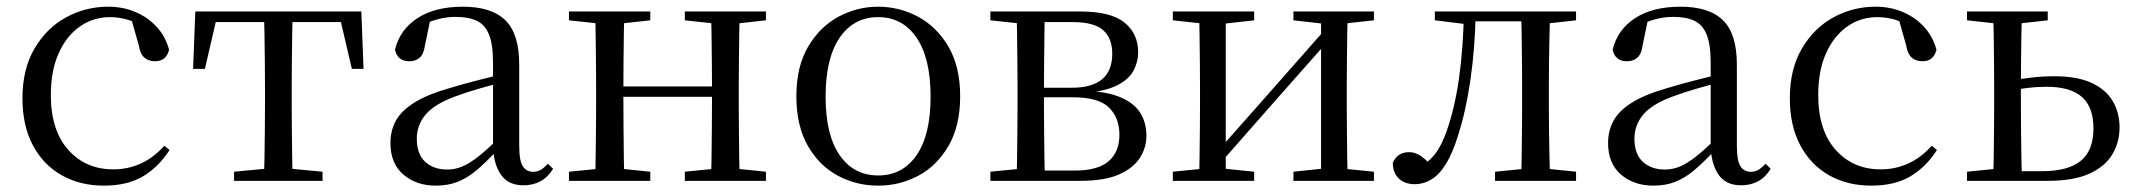

<svg xmlns="http://www.w3.org/2000/svg" viewBox="-20 -551 6497 585"><path d="M296.6 14.6Q223.8 14.6 167.8 -17.1Q111.8 -48.8 80.1 -108.5Q48.4 -168.3 48.4 -251.4Q48.4 -340.7 85.2 -403.2Q121.9 -465.8 181.5 -498.2Q241 -530.6 309.8 -530.6Q354.5 -530.6 392.7 -514.4Q430.9 -498.1 457.7 -468.8Q484.5 -439.5 495.2 -399.3Q486.3 -364.4 452.7 -364.4Q432 -364.4 419.6 -375.7Q407.1 -386.9 402.7 -413.5L377.7 -501.6L427.8 -461.9Q397.5 -482.4 370.4 -490.6Q343.3 -498.8 315 -498.8Q263.9 -498.8 222.9 -469.9Q182 -441 158.5 -388.2Q134.9 -335.4 134.9 -261.5Q134.9 -153.9 187.9 -94.5Q240.8 -35 325.2 -35Q370 -35 408.9 -52.7Q447.9 -70.3 480.8 -106.9L496.6 -93.9Q463.6 -42.3 415.9 -13.8Q368.2 14.6 296.6 14.6Z M568.3 -341.2 575.1 -516H1080.9L1087.7 -341.2H1052.1L1011.8 -513.4L1054.2 -483.7H601.7L644.2 -513.4L604.3 -341.2ZM693.2 0V-27.8L807.9 -38.6H848.3L962.8 -27.8V0ZM784.2 0Q785.2 -24.4 785.8 -65.3Q786.4 -106.3 786.9 -150.3Q787.4 -194.3 787.4 -228.5V-288.3Q787.4 -321.7 786.9 -365.7Q786.4 -409.7 785.8 -450.7Q785.2 -491.8 784.2 -516H871.8Q870.8 -491.8 870.3 -450.7Q869.8 -409.7 869.3 -365.7Q868.8 -321.7 868.8 -288.3V-228.5Q868.8 -194.3 869.3 -150.3Q869.8 -106.3 870.3 -65.3Q870.8 -24.4 871.8 0Z M1307.7 14.6Q1248.5 14.6 1209.1 -19.1Q1169.6 -52.8 1169.6 -115.1Q1169.6 -153.9 1186.8 -184.3Q1203.9 -214.6 1243.4 -239Q1282.9 -263.5 1348.9 -282.3Q1390.8 -294.9 1436.8 -306.7Q1482.8 -318.5 1522.8 -327.7V-303.3Q1482.8 -293.3 1441.7 -281.5Q1400.6 -269.7 1366.6 -257Q1303.3 -233.6 1276.6 -201.7Q1249.9 -169.7 1249.9 -128.2Q1249.9 -81.6 1275.5 -58Q1301.2 -34.4 1343.1 -34.4Q1365.6 -34.4 1387.6 -43.3Q1409.6 -52.2 1437.7 -74.2Q1465.7 -96.3 1503.8 -134.4L1512.5 -87.1H1488.9Q1457.7 -53.7 1430.5 -31.1Q1403.2 -8.4 1374.1 3.1Q1345 14.6 1307.7 14.6ZM1574.8 13.6Q1530.1 13.6 1507.8 -16.6Q1485.5 -46.7 1482.2 -99.7V-103.3V-359Q1482.2 -415 1470.1 -445.3Q1457.9 -475.6 1432.7 -487.6Q1407.6 -499.6 1368 -499.6Q1339.3 -499.6 1310.1 -491.4Q1280.9 -483.2 1247.7 -464.7L1291.2 -491.9L1274.8 -412.7Q1271.2 -386 1258.7 -375.2Q1246.1 -364.3 1227.4 -364.3Q1191.2 -364.3 1183.5 -399.7Q1198.4 -461 1252.1 -495.8Q1305.8 -530.6 1390.2 -530.6Q1477.5 -530.6 1519.8 -489.2Q1562 -447.8 1562 -354.6V-107.7Q1562 -60.8 1573.1 -44.2Q1584.1 -27.5 1604.4 -27.5Q1617 -27.5 1627 -33.2Q1637 -38.8 1649.4 -52.1L1665.1 -36.7Q1649.2 -10.7 1626.6 1.4Q1604 13.6 1574.8 13.6Z M1793.1 0Q1794.3 -24.4 1794.8 -65.4Q1795.3 -106.3 1795.8 -150.3Q1796.3 -194.3 1796.3 -228.5V-288.3Q1796.3 -321.7 1795.8 -365.7Q1795.3 -409.8 1794.8 -450.8Q1794.3 -491.8 1793.1 -516H1882.3Q1881.3 -491.7 1880.8 -450.1Q1880.3 -408.6 1879.8 -363Q1879.3 -317.5 1879.3 -279.8V-260.2Q1879.3 -210.2 1879.8 -159.3Q1880.3 -108.5 1880.8 -66.4Q1881.3 -24.3 1882.3 0ZM2145.4 0Q2147.4 -24.3 2147.9 -66.4Q2148.4 -108.5 2148.9 -159.3Q2149.4 -210.2 2149.4 -260.2V-279.8Q2149.4 -317.4 2148.9 -363.1Q2148.4 -408.7 2147.9 -450.2Q2147.4 -491.7 2145.4 -516H2233.9Q2232.9 -491.7 2232.4 -450.7Q2231.9 -409.7 2231.4 -365.7Q2230.9 -321.7 2230.9 -288.3V-228.5Q2230.9 -194.3 2231.4 -150.3Q2231.9 -106.3 2232.4 -65.4Q2232.9 -24.4 2233.9 0ZM1713.5 0V-27.8L1822.7 -38.6H1854.7L1961.3 -27.8V0ZM1713.5 -489.1V-516H1961.3V-489.1L1854.7 -477.4H1822.7ZM2066.6 0V-27.8L2174.8 -38.6H2207.8L2313.7 -27.8V0ZM2066.6 -489.1V-516H2313.7V-489.1L2207.8 -477.4H2174.8ZM1837 -256V-287.5H2189.9V-256Z M2655.5 14.6Q2589.2 14.6 2532.4 -15.9Q2475.6 -46.5 2441 -107.4Q2406.4 -168.3 2406.4 -257.8Q2406.4 -347.6 2442.1 -408.5Q2477.7 -469.3 2534.7 -500Q2591.7 -530.6 2655.5 -530.6Q2720.2 -530.6 2777.2 -500.1Q2834.2 -469.5 2869.9 -408.7Q2905.5 -347.8 2905.5 -257.8Q2905.5 -168 2870.4 -107.2Q2835.3 -46.3 2778.5 -15.8Q2721.7 14.6 2655.5 14.6ZM2655.5 -16.4Q2730 -16.4 2772.7 -78.2Q2815.4 -140.1 2815.4 -256.6Q2815.4 -373.4 2772.7 -436.1Q2730 -498.8 2655.5 -498.8Q2581.1 -498.8 2538.3 -436.1Q2495.5 -373.4 2495.5 -256.6Q2495.5 -140.1 2538.3 -78.2Q2581.1 -16.4 2655.5 -16.4Z M2997.5 0V-27.8L3106.7 -38.6L3120.2 -31.3H3254.6Q3324.8 -31.3 3357.7 -59.7Q3390.7 -88.1 3390.7 -140.4Q3390.7 -192.3 3358.8 -223.4Q3327 -254.6 3248.6 -254.6H3120.2V-283.7H3246Q3368.9 -283.7 3368.9 -387.5Q3368.9 -434.3 3341.2 -459Q3313.4 -483.7 3249 -483.7H3120.2L3106.7 -477.4L2997.5 -489.1V-516H3271.6Q3364.5 -516 3406.2 -482.3Q3447.8 -448.6 3447.8 -391.7Q3447.8 -362.3 3433.7 -335.8Q3419.5 -309.3 3384.1 -291.2Q3348.7 -273.1 3284.5 -267.5L3287.1 -274.5Q3354.6 -271.7 3395.4 -254Q3436.1 -236.3 3454.6 -206.6Q3473 -177 3473 -136.9Q3473 -101.9 3453.6 -70.8Q3434.2 -39.6 3390.2 -19.8Q3346.2 0 3271.6 0ZM3077.1 0Q3078.3 -24.4 3078.8 -65.3Q3079.3 -106.3 3079.8 -150.3Q3080.3 -194.3 3080.3 -228.5V-288.3Q3080.3 -321.7 3079.8 -365.7Q3079.3 -409.7 3078.8 -450.7Q3078.3 -491.8 3077.1 -516H3163.8Q3162.8 -491.8 3162.3 -450.2Q3161.8 -408.7 3161.3 -361.2Q3160.8 -313.7 3160.8 -272V-228.5Q3160.8 -194.3 3161.3 -150.3Q3161.8 -106.3 3162.3 -65.3Q3162.8 -24.4 3163.8 0Z M3553.5 0V-27.8L3661.7 -38.6H3696.3L3801.3 -27.8V0ZM3920.9 0V-27.8L4023.6 -38.6H4058L4166.2 -27.8V0ZM3633.1 0Q3634.3 -24.4 3634.8 -65.3Q3635.3 -106.3 3635.8 -150.3Q3636.3 -194.3 3636.3 -228.5V-288.3Q3636.3 -321.7 3635.8 -365.7Q3635.3 -409.7 3634.8 -450.7Q3634.3 -491.8 3633.1 -516H3714.7V0ZM3692.1 -46.9 3656.9 -65.8H3668.3L3845.2 -265.6L4026 -470.9L4059.7 -451H4048.4L3870.1 -249.4ZM4005.1 0V-516H4086.4Q4085.4 -491.8 4084.9 -450.7Q4084.4 -409.7 4083.9 -365.7Q4083.4 -321.7 4083.4 -288.3V-228.5Q4083.4 -194.3 4083.9 -150.3Q4084.4 -106.3 4084.9 -65.3Q4085.4 -24.4 4086.4 0ZM3553.5 -489.1V-516H3801.3V-489.1L3697.1 -477.4H3662.7ZM3920.9 -489.1V-516H4166.2V-489.1L4058.8 -477.4H4024.4Z M4289.7 10.2Q4260.6 10.2 4242.1 -7Q4223.7 -24.2 4223.7 -54.8Q4230.7 -71.3 4243.1 -79.3Q4255.4 -87.4 4273.3 -87.4Q4291.3 -87.4 4307.3 -77Q4323.4 -66.6 4341.6 -45.9V-35.9H4313V-46.1Q4338.7 -62.7 4355.5 -85.7Q4372.2 -108.6 4386.9 -149.1Q4412.7 -221.4 4425.6 -313.7Q4438.5 -406.1 4440.3 -516H4476.4Q4474.2 -403.6 4460.3 -308Q4446.4 -212.4 4422.6 -138.5Q4406 -84.3 4385.6 -51.4Q4365.2 -18.6 4341.2 -4.2Q4317.3 10.2 4289.7 10.2ZM4351.8 -489.1V-516H4455V-477.4H4447.8ZM4456.8 -486V-516H4647.9V-486ZM4535.2 0V-27.8L4643.9 -38.6H4676.3L4782 -27.8V0ZM4614.7 0Q4615.7 -24.4 4616.2 -65.3Q4616.7 -106.3 4617.2 -150.3Q4617.7 -194.3 4617.7 -228.5V-288.3Q4617.7 -321.7 4617.2 -365.7Q4616.7 -409.7 4616.2 -450.7Q4615.7 -491.8 4614.7 -516H4703.2Q4702.2 -491.8 4701.2 -450.7Q4700.2 -409.7 4699.7 -365.7Q4699.2 -321.7 4699.2 -288.3V-228.5Q4699.2 -194.3 4699.7 -150.3Q4700.2 -106.3 4701.2 -65.3Q4702.2 -24.4 4703.2 0ZM4658.5 -477.4V-516H4782V-489.1L4676.3 -477.4Z M5017.7 14.6Q4958.5 14.6 4919.1 -19.1Q4879.6 -52.8 4879.6 -115.1Q4879.6 -153.9 4896.8 -184.3Q4913.9 -214.6 4953.4 -239Q4992.9 -263.5 5058.9 -282.3Q5100.8 -294.9 5146.8 -306.7Q5192.8 -318.5 5232.8 -327.7V-303.3Q5192.8 -293.3 5151.7 -281.5Q5110.6 -269.7 5076.6 -257Q5013.3 -233.6 4986.6 -201.7Q4959.9 -169.7 4959.9 -128.2Q4959.9 -81.6 4985.5 -58Q5011.2 -34.4 5053.1 -34.4Q5075.6 -34.4 5097.6 -43.3Q5119.6 -52.2 5147.7 -74.2Q5175.7 -96.3 5213.8 -134.4L5222.5 -87.1H5198.9Q5167.7 -53.7 5140.5 -31.1Q5113.2 -8.4 5084.1 3.1Q5055 14.6 5017.7 14.6ZM5284.8 13.6Q5240.1 13.6 5217.8 -16.6Q5195.5 -46.7 5192.2 -99.7V-103.3V-359Q5192.2 -415 5180.1 -445.3Q5167.9 -475.6 5142.7 -487.6Q5117.6 -499.6 5078 -499.6Q5049.3 -499.6 5020.1 -491.4Q4990.9 -483.2 4957.7 -464.7L5001.2 -491.9L4984.8 -412.7Q4981.2 -386 4968.7 -375.2Q4956.1 -364.3 4937.4 -364.3Q4901.2 -364.3 4893.5 -399.7Q4908.4 -461 4962.1 -495.8Q5015.8 -530.6 5100.2 -530.6Q5187.5 -530.6 5229.8 -489.2Q5272 -447.8 5272 -354.6V-107.7Q5272 -60.8 5283.1 -44.2Q5294.1 -27.5 5314.4 -27.5Q5327 -27.5 5337 -33.2Q5347 -38.8 5359.4 -52.1L5375.1 -36.7Q5359.2 -10.7 5336.6 1.4Q5314 13.6 5284.8 13.6Z M5681.6 14.6Q5608.8 14.6 5552.8 -17.1Q5496.8 -48.8 5465.1 -108.5Q5433.4 -168.3 5433.4 -251.4Q5433.4 -340.7 5470.2 -403.2Q5506.9 -465.8 5566.5 -498.2Q5626 -530.6 5694.8 -530.6Q5739.5 -530.6 5777.7 -514.4Q5815.9 -498.1 5842.7 -468.8Q5869.5 -439.5 5880.2 -399.3Q5871.3 -364.4 5837.7 -364.4Q5817 -364.4 5804.6 -375.7Q5792.1 -386.9 5787.7 -413.5L5762.7 -501.6L5812.8 -461.9Q5782.5 -482.4 5755.4 -490.6Q5728.3 -498.8 5700 -498.8Q5648.9 -498.8 5607.9 -469.9Q5567 -441 5543.5 -388.2Q5519.9 -335.4 5519.9 -261.5Q5519.9 -153.9 5572.9 -94.5Q5625.8 -35 5710.2 -35Q5755 -35 5793.9 -52.7Q5832.9 -70.3 5865.8 -106.9L5881.6 -93.9Q5848.6 -42.3 5800.9 -13.8Q5753.2 14.6 5681.6 14.6Z M6096.7 0V-29.4H6202Q6280.8 -29.4 6319.7 -60.8Q6358.5 -92.3 6358.5 -159.7Q6358.5 -224.7 6323.4 -255.6Q6288.4 -286.6 6215.8 -286.6Q6186.2 -286.6 6158.1 -283.2Q6130 -279.8 6100.9 -273.8V-304.8Q6134.8 -310.5 6169.6 -314.6Q6204.3 -318.7 6238.4 -318.7Q6309 -318.7 6352.9 -298.4Q6396.7 -278.1 6417.3 -242.8Q6438 -207.5 6438 -162.8Q6438 -117.1 6415.8 -80.3Q6393.7 -43.4 6345.7 -21.7Q6297.7 0 6219.3 0ZM6053 0Q6054 -24.4 6054.5 -65.3Q6055 -106.3 6055.5 -150.3Q6056 -194.3 6056 -228.5V-288.3Q6056 -321.7 6055.5 -365.7Q6055 -409.7 6054.5 -450.7Q6054 -491.8 6053 -516H6140.7Q6139.7 -491.8 6139 -450.7Q6138.4 -409.7 6137.9 -365.7Q6137.4 -321.7 6137.4 -287.5V-228.5Q6137.4 -194.3 6137.9 -150.3Q6138.4 -106.3 6139 -65.3Q6139.7 -24.4 6140.7 0ZM5973.2 -489.1V-516H6219.2V-489.1L6113.6 -477.4H6080.6ZM5973.2 0V-27.8L6080.6 -38.6H6099.3V0Z"/></svg>

Font: Noto Serif KR
Style: Regular
Weight: 200
Designer: Ryoko NISHIZUKA 西塚涼子 (kana & ideographs); Frank Grießhammer (Latin, Greek & Cyrillic); Wenlong ZHANG 张文龙 (bopomofo); San
Foundry: Adobe
Version: Version 2.001;hotconv 1.1.0;makeotfexe 2.6.0